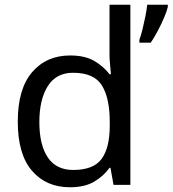

<svg xmlns="http://www.w3.org/2000/svg" viewBox="-20 -780 728 810"><path d="M275 10Q175 10 115 -59.5Q55 -129 55 -267Q55 -405 115.5 -475.5Q176 -546 276 -546Q338 -546 377.5 -523Q417 -500 442 -467H448Q447 -480 444.5 -505.5Q442 -531 442 -546V-760H530V0H459L446 -72H442Q418 -38 378 -14Q338 10 275 10ZM289 -63Q374 -63 408.5 -109.5Q443 -156 443 -250V-266Q443 -366 410 -419.5Q377 -473 288 -473Q217 -473 181.5 -416.5Q146 -360 146 -265Q146 -169 181.5 -116Q217 -63 289 -63ZM688 -751Q684 -733 672.5 -706Q661 -679 646 -650.5Q631 -622 616 -600H568V-612Q575 -631 581.5 -657.5Q588 -684 593.5 -711.5Q599 -739 601 -760H688Z"/></svg>

Font: Noto Sans Mandaic
Style: Regular
Weight: 400
Designer: Monotype Design Team
Foundry: Monotype Imaging Inc.
Version: Version 2.002; ttfautohint (v1.8.4.7-5d5b)